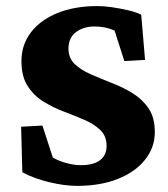

<svg xmlns="http://www.w3.org/2000/svg" viewBox="-20 -605 556 634"><path d="M234.4 8.8Q193.4 8.8 142.6 -3.4Q91.8 -15.6 53.7 -36.1L49.8 -186.5L120.1 -190.4L154.3 -85Q171.9 -74.2 197.8 -66.9Q223.6 -59.6 247.1 -59.6Q289.1 -59.6 310.5 -76.2Q332 -92.8 332 -123Q332 -155.3 311.5 -175.3Q291 -195.3 259.3 -209Q227.5 -222.7 191.4 -236.3Q155.3 -250 123.5 -269.5Q91.8 -289.1 71.3 -320.8Q50.8 -352.5 50.8 -403.3Q50.8 -457 82 -498Q113.3 -539.1 169.9 -562Q226.6 -585 301.8 -585Q323.2 -585 350.1 -581.1Q377 -577.1 402.3 -571.3Q427.7 -565.4 446.3 -556.6L459 -407.2L390.6 -403.3L358.4 -503.9Q329.1 -517.6 292 -517.6Q255.9 -517.6 231 -499Q206.1 -480.5 206.1 -444.3Q206.1 -413.1 226.6 -393.6Q247.1 -374 279.3 -359.9Q311.5 -345.7 348.1 -331.5Q384.8 -317.4 417.5 -297.4Q450.2 -277.3 470.7 -247.1Q491.2 -216.8 491.2 -168.9Q491.2 -118.2 459 -77.6Q426.8 -37.1 369.1 -14.2Q311.5 8.8 234.4 8.8Z"/></svg>

Font: Crimson Pro ExtraBold
Style: Regular
Weight: 800
Designer: Jacques Le Bailly
Foundry: Baron von Fonthausen
Version: Version 1.003